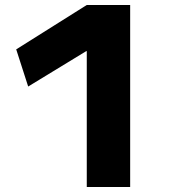

<svg xmlns="http://www.w3.org/2000/svg" viewBox="-20 -750 693 770"><path d="M328 0V-545H326L93 -403L45 -552L328 -730H502V0Z"/></svg>

Font: M PLUS 2 Thin ExtraBold
Style: Regular
Weight: 800
Version: Version 1.001